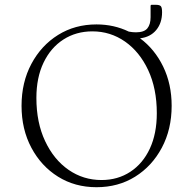

<svg xmlns="http://www.w3.org/2000/svg" viewBox="-20 -772 807 802"><path d="M383 10Q293 10 222.5 -34Q152 -78 111 -155Q70 -232 70 -330Q70 -428 111 -505Q152 -582 222.5 -626Q293 -670 383 -670Q456 -670 518 -640Q533 -637 548 -637Q582 -637 595.5 -653.5Q609 -670 609 -700V-749L612 -752H630Q646 -752 651.5 -746.5Q657 -741 657 -721Q657 -676 632.5 -646.5Q608 -617 565 -612Q626 -567 661.5 -494Q697 -421 697 -330Q697 -232 656 -155Q615 -78 544.5 -34Q474 10 383 10ZM404 -20Q472 -20 524.5 -54.5Q577 -89 606 -151.5Q635 -214 635 -299Q635 -402 599 -479Q563 -556 502 -598.5Q441 -641 366 -641Q298 -641 245 -607Q192 -573 162 -510.5Q132 -448 132 -363Q132 -260 168.5 -182.5Q205 -105 266.5 -62.5Q328 -20 404 -20Z"/></svg>

Font: Spectral ExtraLight
Style: Regular
Weight: 275
Designer: Jean-Baptiste Levee
Foundry: Production Type
Version: Version 2.001